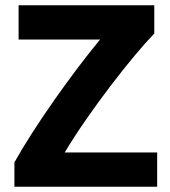

<svg xmlns="http://www.w3.org/2000/svg" viewBox="-20 -713 650 733"><path d="M35 0V-93Q64 -145 103.5 -206.5Q143 -268 188 -332Q233 -396 278 -455.5Q323 -515 362 -562H51V-693H569V-585Q537 -552 493.5 -500Q450 -448 402 -385Q354 -322 308.5 -256.5Q263 -191 227 -131H580V0Z"/></svg>

Font: Ubuntu Sans ExtraBold
Style: Regular
Weight: 800
Designer: Dalton Maag Ltd
Foundry: Dalton Maag Ltd
Version: Version 1.006; ttfautohint (v1.8.4.7-5d5b)